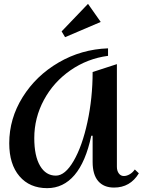

<svg xmlns="http://www.w3.org/2000/svg" viewBox="-20 -967 741 997"><path d="M541 -677Q434 -663 346 -602Q258 -541 208 -448Q158 -355 158 -250Q158 -157 188 -106Q218 -55 270 -55Q318 -55 362.5 -131.5Q407 -208 434 -333Q461 -458 461 -593L587 -634V-101Q587 -80 597 -66.5Q607 -53 623 -53Q638 -53 653.5 -62Q669 -71 680 -87L701 -67Q656 7 572 7Q519 7 490 -26.5Q461 -60 461 -126V-262H454Q425 -126 367 -58Q309 10 225 10Q134 10 81 -52Q28 -114 28 -223Q28 -351 97.5 -462.5Q167 -574 284.5 -642.5Q402 -711 541 -716ZM437 -947 300 -804 318 -774 503 -853Z"/></svg>

Font: Amita
Style: Bold
Weight: 700
Designer: Eduardo Rodriguez Tunni, Modular Infotech, Brian J. Bonislawsky
Foundry: Eduardo Rodriguez Tunni, Modular Infotech, Brian J. Bonislawsky
Version: Version 1.003